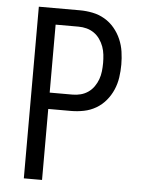

<svg xmlns="http://www.w3.org/2000/svg" viewBox="-53 -777 605 819"><g transform="rotate(5 250.0 -367.5)"><path d="M80 0V-735H256Q283 -735 310.5 -729.5Q338 -724 362 -710Q386 -696 404 -674.5Q422 -653 433 -627.5Q444 -602 448 -574.5Q452 -547 452 -520Q452 -492 448 -464.5Q444 -437 433 -411.5Q422 -386 404 -364.5Q386 -343 362 -329Q338 -315 310.5 -309.5Q283 -304 256 -304H158V0ZM256 -374Q274 -374 291 -378.5Q308 -383 322.5 -393Q337 -403 347.5 -418Q358 -433 364 -449.5Q370 -466 372 -484Q374 -502 374 -520Q374 -537 372 -555Q370 -573 364 -589.5Q358 -606 347.5 -621Q337 -636 322.5 -646Q308 -656 291 -660.5Q274 -665 256 -665H158V-374Z"/></g></svg>

Font: Iosevka Custom
Style: Regular
Weight: 400
Monospace: yes
Designer: Belleve Invis
Foundry: Belleve Invis
Version: Version 32.5.0; ttfautohint (v1.8.4)